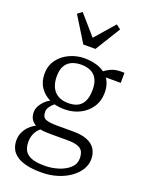

<svg xmlns="http://www.w3.org/2000/svg" viewBox="-202 -958 997 1321"><g transform="rotate(20 296.5 -297.5)"><path d="M274 270Q209 270 163.8 259Q118.5 248 90.8 228Q63 208 50.5 180.5Q38 153 38 120Q38 87.5 51 60.2Q64 33 85.2 12.5Q106.5 -8 131 -20Q108.5 -32 96.2 -52.5Q84 -73 84 -103Q84 -125.5 95.2 -147Q106.5 -168.5 124.5 -186.5Q142.5 -204.5 163.5 -215.5Q118 -237.5 90.8 -277.8Q63.5 -318 63.5 -376Q63.5 -437 96.2 -480.5Q129 -524 180.2 -547Q231.5 -570 286.5 -570Q330 -570 368.5 -560Q407 -550 435.5 -529Q446 -539 477.5 -554.5Q509 -570 549.5 -570H578V-496H468.5Q477.5 -483.5 484 -467.8Q490.5 -452 494 -433.8Q497.5 -415.5 497.5 -396Q497.5 -334 467.2 -288.2Q437 -242.5 386.5 -217.5Q336 -192.5 275.5 -192.5Q255.5 -192.5 236.8 -194.8Q218 -197 200.5 -201.5Q182.5 -187.5 169.8 -169Q157 -150.5 157 -131.5Q157 -92.5 182 -81.2Q207 -70 267 -70H385Q449 -70 489.2 -53Q529.5 -36 548.2 -5.2Q567 25.5 567 67Q567 108 544.5 144.5Q522 181 482 209.2Q442 237.5 388.8 253.8Q335.5 270 274 270ZM279 219Q332 219 380.5 203.5Q429 188 460 159.2Q491 130.5 491 90Q491 62 482 41.8Q473 21.5 446 10.8Q419 0 365 0H241Q221 0 202.5 -1.2Q184 -2.5 168 -6Q144 13.5 131.5 41Q119 68.5 119 104Q119 140 133.5 165.8Q148 191.5 182.8 205.2Q217.5 219 279 219ZM285.5 -241.5Q351 -241.5 381.8 -277.8Q412.5 -314 412.5 -385Q412.5 -431.5 397.2 -461.5Q382 -491.5 352.5 -506.2Q323 -521 280.5 -521Q244 -521 214 -508.5Q184 -496 166.2 -466.8Q148.5 -437.5 148.5 -387Q148.5 -346 162.5 -313Q176.5 -280 206.8 -260.8Q237 -241.5 285.5 -241.5ZM245.5 -656 132 -840 165 -865 290 -721.5 415 -865 448 -840 334.5 -656Z"/></g></svg>

Font: Merriweather Light 18pt Light
Style: Regular
Weight: 300
Version: Version 2.100